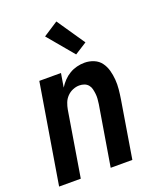

<svg xmlns="http://www.w3.org/2000/svg" viewBox="-141 -853 783 941"><g transform="rotate(-20 250.0 -382.5)"><path d="M3 0 89 -520H202L190 -448Q201 -466 216 -481.5Q231 -497 249 -507.5Q267 -518 287 -523Q307 -528 327 -528Q352 -528 375 -518.5Q398 -509 412 -490Q426 -471 432.5 -447.5Q439 -424 441 -399Q443 -374 440.5 -348.5Q438 -323 434 -298L385 0H272L324 -313Q326 -327 327 -340Q328 -353 326.5 -366Q325 -379 322 -391.5Q319 -404 311 -413.5Q303 -423 291 -427.5Q279 -432 265 -432Q248 -432 231 -425Q214 -418 201 -404.5Q188 -391 181.5 -374Q175 -357 172 -340L116 0ZM303 -580 190 -715 267 -765 366 -620Z"/></g></svg>

Font: Iosevka SS18
Style: Bold Italic
Weight: 700
Italic angle: -9°
Monospace: yes
Designer: Belleve Invis
Foundry: Belleve Invis
Version: Version 25.1.1; ttfautohint (v1.8.4)